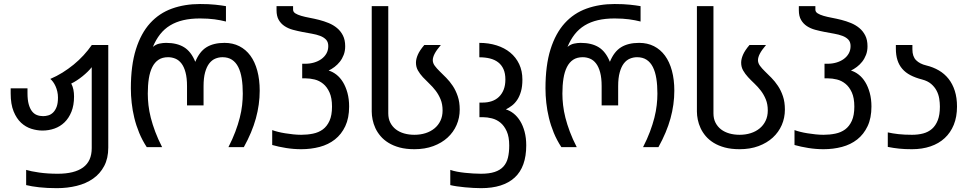

<svg xmlns="http://www.w3.org/2000/svg" viewBox="-20 -747 4914 975"><path d="M445.8 -405.8Q437 -394.5 425 -382.8Q413.1 -371.1 399.2 -359.9Q385.3 -348.6 370.4 -338.9Q355.5 -329.1 341.8 -322.8Q349.6 -308.1 352.8 -291.7Q356 -275.4 356 -256.8Q356 -212.4 342.8 -179.7Q329.6 -147 307.6 -125.7Q285.6 -104.5 256.6 -94.2Q227.5 -84 195.8 -84Q168 -84 139.2 -93Q110.4 -102.1 87.2 -123.5Q64 -145 49.1 -181.4Q34.2 -217.8 34.2 -272.9V-298.3H119.6V-273.9Q119.6 -240.2 125.7 -218Q131.8 -195.8 142.3 -182.1Q152.8 -168.5 167.5 -162.8Q182.1 -157.2 199.2 -157.2Q211.9 -157.2 225.3 -161.1Q238.8 -165 249.8 -175.8Q260.7 -186.5 267.6 -204.6Q274.4 -222.7 274.4 -251.5Q274.4 -267.6 271 -282.2Q267.6 -296.9 262 -309.3Q256.3 -321.8 249.3 -331.3Q242.2 -340.8 235.4 -346.2Q267.6 -359.9 297.4 -378.4Q327.1 -397 354 -418.9Q380.9 -440.9 404.1 -466.1Q427.2 -491.2 446.3 -518.6H529.8V2.4Q529.8 57.1 509 96.2Q488.3 135.3 452.6 160.2Q417 185.1 369.6 196.8Q322.3 208.5 269 208.5Q218.8 208.5 179.4 204.1Q140.1 199.7 112.8 192.9V115.7Q136.2 123 179 129.2Q221.7 135.3 273.4 135.3Q357.9 135.3 401.9 103.3Q445.8 71.3 445.8 5.4Z M929.7 -309.6Q929.7 -351.1 922.1 -379.4Q914.6 -407.7 901.4 -424.8Q888.2 -441.9 870.6 -449.2Q853 -456.5 833.5 -456.5Q804.7 -456.5 785.2 -443.6Q765.6 -430.7 753.4 -406.5Q741.2 -382.3 735.8 -348.1Q730.5 -314 730.5 -271.5Q730.5 -243.7 733.9 -213.1Q737.3 -182.6 745.8 -148.9Q754.4 -115.2 768.3 -78.1Q782.2 -41 803.2 0H725.1Q702.1 -35.2 686.8 -72.5Q671.4 -109.9 662.1 -148.2Q652.8 -186.5 648.7 -224.4Q644.5 -262.2 644.5 -298.3Q644.5 -415 670.2 -496.6Q695.8 -578.1 742.2 -629.2Q788.6 -680.2 853.3 -703.4Q918 -726.6 995.6 -726.6Q1041.5 -726.6 1073.5 -723.1Q1105.5 -719.7 1127.4 -715.8V-637.7Q1113.3 -641.1 1099.1 -644Q1085 -647 1069.1 -648.9Q1053.2 -650.9 1035.4 -652.1Q1017.6 -653.3 995.6 -653.3Q948.2 -653.3 910.6 -644.5Q873 -635.7 843.8 -617.9Q814.5 -600.1 793 -572.8Q771.5 -545.4 756.3 -508.8Q772 -522 789.8 -525.6Q807.6 -529.3 823.2 -529.3Q878.9 -529.3 914.8 -507.1Q950.7 -484.9 971.7 -433.1Q992.7 -484.9 1028.6 -507.1Q1064.5 -529.3 1120.1 -529.3Q1162.1 -529.3 1195.3 -512.5Q1228.5 -495.6 1251.5 -464.4Q1274.4 -433.1 1286.6 -387.9Q1298.8 -342.8 1298.8 -286.6Q1298.8 -216.3 1279.3 -145.5Q1259.8 -74.7 1218.3 0H1140.1Q1161.1 -41 1175 -78.1Q1189 -115.2 1197.5 -148.9Q1206.1 -182.6 1209.5 -213.1Q1212.9 -243.7 1212.9 -271.5Q1212.9 -314 1207.5 -348.1Q1202.1 -382.3 1189.9 -406.5Q1177.7 -430.7 1158 -443.6Q1138.2 -456.5 1109.9 -456.5Q1090.8 -456.5 1073.2 -449.2Q1055.7 -441.9 1042.5 -424.8Q1029.3 -407.7 1021.5 -379.4Q1013.7 -351.1 1013.7 -309.6V-211.9H929.7Z M1514.6 -349.1V-423.3H1531.2Q1553.7 -423.3 1574.7 -429.4Q1595.7 -435.5 1611.8 -447Q1627.9 -458.5 1637.5 -475.1Q1647 -491.7 1647 -513.2Q1647 -533.7 1635.7 -545.7Q1624.5 -557.6 1606 -564.7Q1587.4 -571.8 1563.7 -575.9Q1540 -580.1 1515.6 -584.7Q1491.2 -589.4 1467.5 -595.7Q1443.8 -602.1 1425.3 -614.3Q1406.7 -626.5 1395.5 -645.8Q1384.3 -665 1384.3 -695.3V-715.8H1468.3V-698.2Q1468.3 -686.5 1479.7 -679.2Q1491.2 -671.9 1509.8 -666.5Q1528.3 -661.1 1552 -656.7Q1575.7 -652.3 1600.6 -646Q1625.5 -639.6 1649.2 -629.9Q1672.9 -620.1 1691.4 -604.7Q1710 -589.4 1721.4 -566.9Q1732.9 -544.4 1732.9 -512.2Q1732.9 -487.8 1725.3 -468.3Q1717.8 -448.7 1705.8 -433.6Q1693.8 -418.5 1679 -407.2Q1664.1 -396 1648.9 -388.7Q1669.4 -382.8 1688.5 -367.9Q1707.5 -353 1721.7 -329.8Q1735.8 -306.6 1744.4 -275.4Q1752.9 -244.1 1752.9 -206.1Q1752.9 -147.5 1733.4 -106.2Q1713.9 -64.9 1680.7 -38.8Q1647.5 -12.7 1603.3 -1Q1559.1 10.7 1509.8 10.7Q1471.2 10.7 1432.9 4.6Q1394.5 -1.5 1362.3 -10.7V-86.4Q1374 -82 1391.4 -77.6Q1408.7 -73.2 1428.5 -70.1Q1448.2 -66.9 1469.2 -64.7Q1490.2 -62.5 1509.8 -62.5Q1541 -62.5 1569.6 -68.4Q1598.1 -74.2 1619.4 -89.8Q1640.6 -105.5 1653.3 -133.5Q1666 -161.6 1666 -205.6Q1666 -249.5 1653.3 -277.6Q1640.6 -305.7 1621.1 -321.5Q1601.6 -337.4 1577.9 -343.3Q1554.2 -349.1 1532.7 -349.1Z M1867.7 -715.8H1951.7V-171.4Q1951.7 -144 1962.2 -123.8Q1972.7 -103.5 1990.5 -89.8Q2008.3 -76.2 2032.5 -69.3Q2056.6 -62.5 2084.5 -62.5Q2114.7 -62.5 2140.9 -70.8Q2167 -79.1 2186.3 -95Q2205.6 -110.8 2216.6 -133.8Q2227.5 -156.7 2227.5 -186Q2227.5 -217.8 2217.5 -242.2Q2207.5 -266.6 2192.4 -286.4Q2177.2 -306.2 2159.9 -322.5Q2142.6 -338.9 2127.4 -355.2Q2112.3 -371.6 2102.3 -389.2Q2092.3 -406.7 2092.3 -428.7Q2092.3 -447.3 2101.8 -469.2Q2111.3 -491.2 2134.8 -518.6H2218.8Q2196.3 -492.2 2187 -473.9Q2177.7 -455.6 2177.7 -441.4Q2177.7 -426.8 2187.7 -413.1Q2197.8 -399.4 2213.1 -384.5Q2228.5 -369.6 2246.1 -351.8Q2263.7 -334 2279.1 -311Q2294.4 -288.1 2304.4 -258.5Q2314.5 -229 2314.5 -190.4Q2314.5 -148.9 2298.6 -112.3Q2282.7 -75.7 2252.9 -48.3Q2223.1 -21 2180.4 -5.1Q2137.7 10.7 2084.5 10.7Q2042 10.7 2009.5 2Q1977.1 -6.8 1952.9 -21.7Q1928.7 -36.6 1912.4 -55.9Q1896 -75.2 1886.2 -96.4Q1876.5 -117.7 1872.1 -139.4Q1867.7 -161.1 1867.7 -180.2Z M2652.3 -8.8Q2652.3 100.6 2593.8 154.5Q2535.2 208.5 2422.9 208.5Q2404.8 208.5 2383.3 207.3Q2361.8 206.1 2340.6 204.1Q2319.3 202.1 2299.8 199.2Q2280.3 196.3 2266.6 192.9V115.7Q2281.7 121.1 2301.3 124.8Q2320.8 128.4 2341.6 130.6Q2362.3 132.8 2383.3 134Q2404.3 135.3 2422.4 135.3Q2464.4 135.3 2491.9 126.2Q2519.5 117.2 2536.1 99.1Q2552.7 81.1 2559.3 54.2Q2565.9 27.3 2565.9 -8.3Q2565.9 -52.2 2553.2 -80.3Q2540.5 -108.4 2521 -124.3Q2501.5 -140.1 2477.8 -146Q2454.1 -151.9 2432.6 -151.9H2414.6V-226.1H2431.2Q2456.1 -226.1 2477.1 -233.2Q2498 -240.2 2513.4 -254.9Q2528.8 -269.5 2537.6 -291.5Q2546.4 -313.5 2546.4 -343.3Q2546.4 -374 2536.9 -395.5Q2527.3 -417 2510 -430.4Q2492.7 -443.8 2468.3 -450Q2443.8 -456.1 2414.1 -456.1V-529.3Q2461.4 -529.3 2501.7 -516.6Q2542 -503.9 2571 -480Q2600.1 -456.1 2616.5 -421.4Q2632.8 -386.7 2632.8 -342.8Q2632.8 -307.6 2625.5 -282.5Q2618.2 -257.3 2606.4 -239.7Q2594.7 -222.2 2579.6 -210.7Q2564.5 -199.2 2548.8 -191.4Q2569.3 -185.5 2588.1 -170.7Q2606.9 -155.8 2621.3 -132.6Q2635.7 -109.4 2644 -78.1Q2652.3 -46.9 2652.3 -8.8Z M3035.2 -309.6Q3035.2 -351.1 3027.6 -379.4Q3020 -407.7 3006.8 -424.8Q2993.7 -441.9 2976.1 -449.2Q2958.5 -456.5 2939 -456.5Q2910.2 -456.5 2890.6 -443.6Q2871.1 -430.7 2858.9 -406.5Q2846.7 -382.3 2841.3 -348.1Q2835.9 -314 2835.9 -271.5Q2835.9 -243.7 2839.4 -213.1Q2842.8 -182.6 2851.3 -148.9Q2859.9 -115.2 2873.8 -78.1Q2887.7 -41 2908.7 0H2830.6Q2807.6 -35.2 2792.2 -72.5Q2776.9 -109.9 2767.6 -148.2Q2758.3 -186.5 2754.2 -224.4Q2750 -262.2 2750 -298.3Q2750 -415 2775.6 -496.6Q2801.3 -578.1 2847.7 -629.2Q2894 -680.2 2958.7 -703.4Q3023.4 -726.6 3101.1 -726.6Q3147 -726.6 3179 -723.1Q3210.9 -719.7 3232.9 -715.8V-637.7Q3218.8 -641.1 3204.6 -644Q3190.4 -647 3174.6 -648.9Q3158.7 -650.9 3140.9 -652.1Q3123 -653.3 3101.1 -653.3Q3053.7 -653.3 3016.1 -644.5Q2978.5 -635.7 2949.2 -617.9Q2919.9 -600.1 2898.4 -572.8Q2877 -545.4 2861.8 -508.8Q2877.4 -522 2895.3 -525.6Q2913.1 -529.3 2928.7 -529.3Q2984.4 -529.3 3020.3 -507.1Q3056.2 -484.9 3077.1 -433.1Q3098.1 -484.9 3134 -507.1Q3169.9 -529.3 3225.6 -529.3Q3267.6 -529.3 3300.8 -512.5Q3334 -495.6 3356.9 -464.4Q3379.9 -433.1 3392.1 -387.9Q3404.3 -342.8 3404.3 -286.6Q3404.3 -216.3 3384.8 -145.5Q3365.2 -74.7 3323.7 0H3245.6Q3266.6 -41 3280.5 -78.1Q3294.4 -115.2 3303 -148.9Q3311.5 -182.6 3314.9 -213.1Q3318.4 -243.7 3318.4 -271.5Q3318.4 -314 3313 -348.1Q3307.6 -382.3 3295.4 -406.5Q3283.2 -430.7 3263.4 -443.6Q3243.7 -456.5 3215.3 -456.5Q3196.3 -456.5 3178.7 -449.2Q3161.1 -441.9 3147.9 -424.8Q3134.8 -407.7 3127 -379.4Q3119.1 -351.1 3119.1 -309.6V-211.9H3035.2Z M3519 -715.8H3603V-171.4Q3603 -144 3613.5 -123.8Q3624 -103.5 3641.8 -89.8Q3659.7 -76.2 3683.8 -69.3Q3708 -62.5 3735.8 -62.5Q3766.1 -62.5 3792.2 -70.8Q3818.4 -79.1 3837.6 -95Q3856.9 -110.8 3867.9 -133.8Q3878.9 -156.7 3878.9 -186Q3878.9 -217.8 3868.9 -242.2Q3858.9 -266.6 3843.8 -286.4Q3828.6 -306.2 3811.3 -322.5Q3793.9 -338.9 3778.8 -355.2Q3763.7 -371.6 3753.7 -389.2Q3743.7 -406.7 3743.7 -428.7Q3743.7 -447.3 3753.2 -469.2Q3762.7 -491.2 3786.1 -518.6H3870.1Q3847.7 -492.2 3838.4 -473.9Q3829.1 -455.6 3829.1 -441.4Q3829.1 -426.8 3839.1 -413.1Q3849.1 -399.4 3864.5 -384.5Q3879.9 -369.6 3897.5 -351.8Q3915 -334 3930.4 -311Q3945.8 -288.1 3955.8 -258.5Q3965.8 -229 3965.8 -190.4Q3965.8 -148.9 3950 -112.3Q3934.1 -75.7 3904.3 -48.3Q3874.5 -21 3831.8 -5.1Q3789.1 10.7 3735.8 10.7Q3693.4 10.7 3660.9 2Q3628.4 -6.8 3604.2 -21.7Q3580.1 -36.6 3563.7 -55.9Q3547.4 -75.2 3537.6 -96.4Q3527.8 -117.7 3523.4 -139.4Q3519 -161.1 3519 -180.2Z M4167 -349.1V-423.3H4183.6Q4206.1 -423.3 4227.1 -429.4Q4248 -435.5 4264.2 -447Q4280.3 -458.5 4289.8 -475.1Q4299.3 -491.7 4299.3 -513.2Q4299.3 -533.7 4288.1 -545.7Q4276.9 -557.6 4258.3 -564.7Q4239.7 -571.8 4216.1 -575.9Q4192.4 -580.1 4168 -584.7Q4143.6 -589.4 4119.9 -595.7Q4096.2 -602.1 4077.6 -614.3Q4059.1 -626.5 4047.9 -645.8Q4036.6 -665 4036.6 -695.3V-715.8H4120.6V-698.2Q4120.6 -686.5 4132.1 -679.2Q4143.6 -671.9 4162.1 -666.5Q4180.7 -661.1 4204.3 -656.7Q4228 -652.3 4252.9 -646Q4277.8 -639.6 4301.5 -629.9Q4325.2 -620.1 4343.8 -604.7Q4362.3 -589.4 4373.8 -566.9Q4385.3 -544.4 4385.3 -512.2Q4385.3 -487.8 4377.7 -468.3Q4370.1 -448.7 4358.2 -433.6Q4346.2 -418.5 4331.3 -407.2Q4316.4 -396 4301.3 -388.7Q4321.8 -382.8 4340.8 -367.9Q4359.9 -353 4374 -329.8Q4388.2 -306.6 4396.7 -275.4Q4405.3 -244.1 4405.3 -206.1Q4405.3 -147.5 4385.7 -106.2Q4366.2 -64.9 4333 -38.8Q4299.8 -12.7 4255.6 -1Q4211.4 10.7 4162.1 10.7Q4123.5 10.7 4085.2 4.6Q4046.9 -1.5 4014.6 -10.7V-86.4Q4026.4 -82 4043.7 -77.6Q4061 -73.2 4080.8 -70.1Q4100.6 -66.9 4121.6 -64.7Q4142.6 -62.5 4162.1 -62.5Q4193.4 -62.5 4221.9 -68.4Q4250.5 -74.2 4271.7 -89.8Q4293 -105.5 4305.7 -133.5Q4318.4 -161.6 4318.4 -205.6Q4318.4 -249.5 4305.7 -277.6Q4293 -305.7 4273.4 -321.5Q4253.9 -337.4 4230.2 -343.3Q4206.5 -349.1 4185.1 -349.1Z M4611.3 -62.5Q4642.1 -62.5 4668 -69.3Q4693.8 -76.2 4712.6 -92.5Q4731.4 -108.9 4742.2 -136.5Q4752.9 -164.1 4752.9 -205.6Q4752.9 -225.1 4749.5 -246.3Q4746.1 -267.6 4736.1 -286.6Q4726.1 -305.7 4708.5 -320.8Q4690.9 -335.9 4662.6 -343.3Q4628.4 -352.1 4603.3 -365.2Q4578.1 -378.4 4561.8 -397.5Q4545.4 -416.5 4537.4 -441.7Q4529.3 -466.8 4529.3 -500V-518.6H4613.3V-496.1Q4613.3 -460 4632.1 -441.2Q4650.9 -422.4 4684.1 -414.6Q4718.8 -406.2 4747.6 -389.4Q4776.4 -372.6 4796.9 -346.7Q4817.4 -320.8 4828.6 -285.6Q4839.8 -250.5 4839.8 -206.1Q4839.8 -153.8 4823.5 -113.5Q4807.1 -73.2 4777.3 -45.7Q4747.6 -18.1 4705.3 -3.7Q4663.1 10.7 4611.3 10.7Q4592.3 10.7 4576.4 10Q4560.5 9.3 4546.4 7.8Q4532.2 6.3 4518.1 4.2Q4503.9 2 4488.3 -1V-74.7Q4512.2 -69.3 4542 -65.9Q4571.8 -62.5 4611.3 -62.5Z"/></svg>

Font: Arian AMU
Style: Regular
Weight: 400
Designer: Ruben Hakobyan (Tarumian)
Foundry: Ruben Hakobyan (Tarumian)
Version: Version 4.003